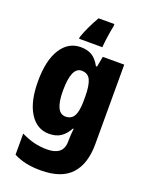

<svg xmlns="http://www.w3.org/2000/svg" viewBox="-181 -857 920 1187"><g transform="rotate(20 279.0 -263.0)"><path d="M214 -561Q259 -561 288.5 -542.5Q318 -524 341 -482H348L361 -551H502V-28Q502 102 438.5 171Q375 240 239 240Q185 240 142.5 231Q100 222 61 202V63Q106 85 146.5 95Q187 105 232 105Q283 105 311 83Q339 61 339 12V3Q339 -12 340.5 -33Q342 -54 344 -71H339Q317 -31 287 -10.5Q257 10 210 10Q130 10 83 -64.5Q36 -139 36 -273Q36 -410 84 -485.5Q132 -561 214 -561ZM268 -426Q201 -426 201 -270Q201 -125 270 -125Q309 -125 326 -156.5Q343 -188 343 -255V-282Q343 -356 326.5 -391Q310 -426 268 -426ZM359 -752Q351 -713 345.5 -674.5Q340 -636 338 -606H185V-617Q198 -654 215.5 -691Q233 -728 255 -766H359Z"/></g></svg>

Font: Noto Sans Bengali Condensed ExtraBold
Style: Regular
Weight: 800
Width: 3
Designer: Joana Ranito - Universal Thirst; Jelle Bosma - Monotype Design Team
Foundry: Universal Thirst ehf.
Version: Version 3.000; ttfautohint (v1.8.4.7-5d5b)